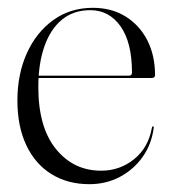

<svg xmlns="http://www.w3.org/2000/svg" viewBox="-20 -461 438 491"><path d="M376.5 -269Q376.5 -265.5 374.2 -263.5Q372 -261.5 368 -261.5H61V-267.5H310Q317.5 -267.5 317.5 -275.5Q317.5 -352.5 288.2 -393.8Q259 -435 211 -435Q168 -435 138.5 -410.8Q109 -386.5 93.5 -342.2Q78 -298 78 -238.5Q78 -135.5 123 -80Q168 -24.5 238.5 -24.5Q286.5 -24.5 323 -54Q359.5 -83.5 368.5 -134.5Q369 -136.5 369.5 -137.2Q370 -138 370.5 -138Q372 -138 372.8 -137Q373.5 -136 373 -133.5Q367.5 -92 344.8 -59.8Q322 -27.5 286.8 -8.8Q251.5 10 208.5 10Q153 10 111.5 -15.8Q70 -41.5 47.2 -89.8Q24.5 -138 24.5 -204Q24.5 -271 48.5 -324.5Q72.5 -378 116 -409.5Q159.5 -441 217.5 -441Q265.5 -441 301.2 -418.8Q337 -396.5 356.8 -357.8Q376.5 -319 376.5 -269Z"/></svg>

Font: Fraunces 120pt Light
Style: Regular
Weight: 300
Version: Version 1.000;[b76b70a41]